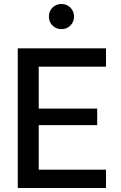

<svg xmlns="http://www.w3.org/2000/svg" viewBox="-20 -942 608 962"><path d="M174 -608V-398H467V-315H174V-92H511V0H69V-700H511V-608ZM225 -859Q225 -886 243 -904Q261 -922 288 -922Q315 -922 333 -903.5Q351 -885 351 -859Q351 -833 333 -814.5Q315 -796 288 -796Q261 -796 243 -814Q225 -832 225 -859Z"/></svg>

Font: Be Vietnam Medium
Style: Regular
Weight: 500
Designer: Gabriel Lam
Foundry: TypeRant
Version: Version 4.000